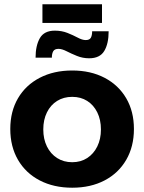

<svg xmlns="http://www.w3.org/2000/svg" viewBox="-20 -871 673 896"><path d="M317 -542Q403 -542 468 -508Q533 -474 569 -412.5Q605 -351 605 -269Q605 -187 569 -125Q533 -63 468 -29Q403 5 317 5Q231 5 165.5 -29Q100 -63 64 -125Q28 -187 28 -269Q28 -351 64 -412.5Q100 -474 165.5 -508Q231 -542 317 -542ZM317 -419Q277 -419 246.5 -400Q216 -381 199 -346.5Q182 -312 182 -267Q182 -222 199 -187.5Q216 -153 246.5 -133.5Q277 -114 317 -114Q357 -114 387 -133.5Q417 -153 434 -187.5Q451 -222 451 -267Q451 -312 434 -346.5Q417 -381 387 -400Q357 -419 317 -419ZM487 -725Q487 -667 466.5 -633Q446 -599 396 -599Q366 -599 339 -610Q312 -621 290.5 -632Q269 -643 253 -643Q235 -643 228.5 -632Q222 -621 222 -602H146Q146 -658 166 -693Q186 -728 236 -728Q268 -728 294.5 -717.5Q321 -707 342.5 -695.5Q364 -684 380 -684Q398 -684 404 -695Q410 -706 410 -725ZM178 -851H456V-764H178Z"/></svg>

Font: Alexandria SemiBold
Style: Regular
Weight: 600
Designer: Mohamed Gaber
Foundry: Kief Type Foundry
Version: Version 5.100